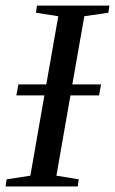

<svg xmlns="http://www.w3.org/2000/svg" viewBox="-24 -675 416 695"><path d="M180.2 -39.1 261.2 -25.9 257.3 0H-3.9L0 -25.9L85.9 -39.1L136.7 -329.6H35.2L42.5 -369.6H143.6L187 -616.2L106 -628.9L109.9 -654.8H372.1L368.2 -628.9L281.2 -616.2L237.8 -369.6H341.8L334.5 -329.6H231Z"/></svg>

Font: Liberation Serif
Style: Italic
Weight: 400
Italic angle: -16.333°
Designer: Steve Matteson
Foundry: Ascender Corporation
Version: Version 2.1.5